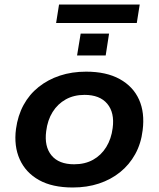

<svg xmlns="http://www.w3.org/2000/svg" viewBox="-20 -822 704 852"><path d="M303 10Q212 10 153 -23Q94 -56 67.5 -115Q41 -174 51 -250Q59 -309 84.5 -356Q110 -403 151.5 -436Q193 -469 246 -486.5Q299 -504 362 -504Q452 -504 511.5 -471Q571 -438 597 -380Q623 -322 613 -244Q606 -185 580 -138Q554 -91 513 -58Q472 -25 419 -7.5Q366 10 303 10ZM309 -93Q357 -93 393 -113Q429 -133 451.5 -169.5Q474 -206 480 -254Q489 -322 456 -361.5Q423 -401 355 -401Q308 -401 272 -381Q236 -361 213.5 -325Q191 -289 185 -240Q176 -172 208.5 -132.5Q241 -93 309 -93ZM229 -720 242 -802H600L587 -720ZM322 -576 338 -673H464L449 -576Z"/></svg>

Font: Nunito Sans 10pt SemiExpanded
Style: Bold Italic
Weight: 700
Width: 6
Italic angle: -9°
Designer: Vernon Adams
Foundry: Vernon Adams
Version: Version 3.101;gftools[0.9.27]